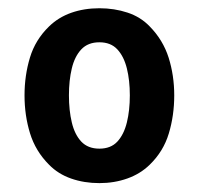

<svg xmlns="http://www.w3.org/2000/svg" viewBox="-20 -666 470 454"><path d="M392 -440.5Q392 -393 379.2 -350.5Q366.5 -308 334 -276.5Q312 -255 281.2 -244Q250.5 -233 215 -233Q179 -233 148.2 -243.8Q117.5 -254.5 96 -276.5Q64 -308.5 51 -350.8Q38 -393 38 -440.5Q38 -487.5 50.8 -529.8Q63.5 -572 96 -603.5Q118 -625 148.5 -635.8Q179 -646.5 215 -646.5Q250.5 -646.5 281.5 -636.2Q312.5 -626 334 -603.5Q365.5 -571.5 378.8 -529.5Q392 -487.5 392 -440.5ZM143 -440.5Q143 -405 149.8 -376.5Q156.5 -348 172.2 -331.2Q188 -314.5 215 -314.5Q242 -314.5 257.5 -331.2Q273 -348 280 -376.5Q287 -405 287 -440.5Q287 -476 280 -504.2Q273 -532.5 257.5 -549.2Q242 -566 215 -566Q188 -566 172.2 -549.2Q156.5 -532.5 149.8 -504.2Q143 -476 143 -440.5Z"/></svg>

Font: Signika Negative Light SemiBold
Style: Regular
Weight: 600
Version: Version 2.001